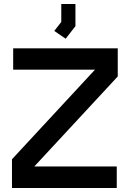

<svg xmlns="http://www.w3.org/2000/svg" viewBox="-20 -942 650 962"><path d="M570 -559 152 -108H565V0H40V-144L456 -593H46V-700H570ZM252 -787 287 -832V-922H358V-811L309 -748Z"/></svg>

Font: Turret Road ExtraBold
Style: Regular
Weight: 800
Designer: Noponies
Foundry: Noponies
Version: Version 1.001; ttfautohint (v1.8)